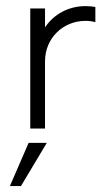

<svg xmlns="http://www.w3.org/2000/svg" viewBox="-20 -425 343 635"><path d="M80.1 0H128.9V-222.2C128.9 -299.3 189 -356 262.7 -356C274.9 -356 286.1 -354.5 295.4 -351.6V-401.9C285.2 -403.8 274.9 -404.8 262.7 -404.8C205.6 -404.8 157.2 -377 128.9 -334.5V-397H80.1ZM12.7 190.4H49.3L134.8 47.4H74.7Z"/></svg>

Font: Now Light
Style: Regular
Weight: 300
Designer: Alfredo Marco Pradil
Foundry: Alfredo Marco Pradil
Version: Version 1.200;hotconv 1.0.109;makeotfexe 2.5.65596